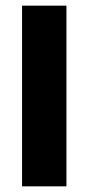

<svg xmlns="http://www.w3.org/2000/svg" viewBox="-20 -659 313 679"><path d="M215 -639V0H58V-639Z"/></svg>

Font: Anek Kannada
Style: Bold
Weight: 700
Version: Version 1.003